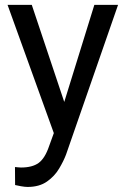

<svg xmlns="http://www.w3.org/2000/svg" viewBox="-20 -548 513 782"><path d="M109.4 -528.3 241.7 -132.8 364.3 -528.3H460.9L249 81.5Q239.3 107.4 220.9 138.4Q202.6 169.4 171.4 191.4Q140.1 213.4 92.3 213.4Q81.5 213.4 64.9 210.4Q48.3 207.5 41.5 205.6L41 132.3Q44.9 132.8 53.5 133.5Q62 134.3 65.4 134.3Q111.8 134.3 137.5 115.5Q163.1 96.7 179.7 47.9L199.2 -5.9L10.7 -528.3Z"/></svg>

Font: Vazirmatn RD UI FD
Style: Regular
Weight: 400
Designer: Saber Rastikerdar
Foundry: Saber Rastikerdar
Version: Version 33.003